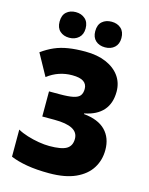

<svg xmlns="http://www.w3.org/2000/svg" viewBox="-136 -1015 864 1110"><g transform="rotate(15 296.0 -460.0)"><path d="M523.4 -546.9Q523.4 -476.6 485.8 -433.8Q448.2 -391.1 375 -377V-373Q461.4 -364.7 504.6 -320.6Q547.9 -276.4 547.9 -204.1Q547.9 -143.1 517.6 -94.7Q487.3 -46.4 425.3 -18.3Q363.3 9.8 267.6 9.8Q192.9 9.8 135.5 0Q78.1 -9.8 36.6 -27.3V-189.5Q61.5 -175.3 95.5 -164.8Q129.4 -154.3 164.6 -148.4Q199.7 -142.6 228.5 -142.6Q300.8 -142.6 331.1 -160.6Q361.3 -178.7 361.3 -220.7Q361.3 -259.3 325.7 -278.1Q290 -296.9 218.8 -296.9H145.5V-447.3H210.4Q262.2 -447.3 290.8 -453.6Q319.3 -460 330.3 -474.6Q341.3 -489.3 341.3 -514.2Q341.3 -542.5 319.8 -557.4Q298.3 -572.3 251.5 -572.3Q210.9 -572.3 174.1 -559.8Q137.2 -547.4 104.5 -522L33.2 -651.4Q70.3 -678.2 107.2 -694.1Q144 -710 188 -717Q231.9 -724.1 289.6 -724.1Q361.3 -724.1 413.8 -701.7Q466.3 -679.2 494.9 -639.4Q523.4 -599.6 523.4 -546.9ZM100.1 -853Q100.1 -891.6 121.8 -910.9Q143.6 -930.2 177.2 -930.2Q210.9 -930.2 233.4 -910.4Q255.9 -890.6 255.9 -853Q255.9 -816.9 233.4 -796.9Q210.9 -776.9 177.2 -776.9Q143.6 -776.9 121.8 -796.4Q100.1 -815.9 100.1 -853ZM313.5 -853Q313.5 -891.6 335.4 -910.9Q357.4 -930.2 391.6 -930.2Q426.3 -930.2 448.2 -910.4Q470.2 -890.6 470.2 -853Q470.2 -816.9 448.2 -796.9Q426.3 -776.9 391.6 -776.9Q356.9 -776.9 335.2 -796.6Q313.5 -816.4 313.5 -853Z"/></g></svg>

Font: Open Sans SemiCondensed ExtraBold
Style: Regular
Weight: 800
Width: 4
Designer: Monotype Design Team
Foundry: Monotype Imaging Inc.
Version: Version 3.000